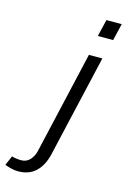

<svg xmlns="http://www.w3.org/2000/svg" viewBox="-275 -754 678 1030"><g transform="rotate(15 64.0 -239.0)"><path d="M160.2 -598.1 182.6 -692.4H267.6L245.1 -598.1ZM-140.1 197.8 -117.2 145Q-107.4 148.4 -92.3 150.4Q-77.1 152.3 -65.4 152.3Q-35.6 152.3 -16.8 131.8Q2 111.3 8.8 83L140.1 -487.8H214.8L84 79.1Q69.3 142.6 32.2 178.2Q-4.9 213.9 -66.4 213.9Q-83.5 213.9 -103.5 209.2Q-123.5 204.6 -140.1 197.8Z"/></g></svg>

Font: Acari Sans
Style: Italic
Weight: 400
Italic angle: -13°
Designer: Alfredo Marco Pradil and Stefan Peev
Foundry: Hanken Design Co.
Version: Version 1.045;January 11, 2019;FontCreator 11.5.0.2425 64-bi